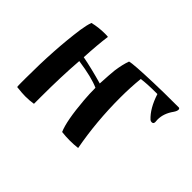

<svg xmlns="http://www.w3.org/2000/svg" viewBox="-87 -642 848 848"><g transform="rotate(45 337.0 -218.5)"><path d="M476 -439Q525 -441 633 -441Q638 -439 638 -433Q638 -424 629 -411Q603 -375 603 -337Q603 -334 603.5 -329Q604 -324 604 -322Q604 -310 593 -310Q586 -310 582 -314Q545 -348 523 -416H515Q457 -416 424 -411Q418 -352 418 -289Q418 -139 444 0Q422 3 393 3Q370 3 344 0Q323 -47 313 -168Q310 -204 310 -242Q266 -262 176 -275Q168 -169 168 -44V0Q144 4 117 4Q99 4 63 0Q62 -8 62 -26V-54Q62 -234 82 -376Q87 -410 95 -432Q131 -441 171 -441Q184 -441 190 -440Q182 -382 178 -301Q236 -290 310 -269Q313 -328 316 -356Q322 -399 333 -429Q352 -435 476 -439Z"/></g></svg>

Font: Ponomar Unicode TT
Style: Regular
Weight: 400
Designer: Vladislav V. Dorosh, Yuri A.W. Shardt, Nikita Simmons, Aleksandr Andreev
Foundry: Ponomar Project
Version: 1.1